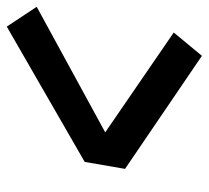

<svg xmlns="http://www.w3.org/2000/svg" viewBox="-56 -614 601 552"><g transform="rotate(90 244.0 -338.5)"><path d="M45 -58 -12 -144 349 -341 62 -538 129 -619 454 -398 434 -282Z"/></g></svg>

Font: Iosevka Term Curly Hv Obl
Style: Regular
Weight: 900
Italic angle: -9°
Designer: Belleve Invis
Foundry: Belleve Invis
Version: Version 32.3.0